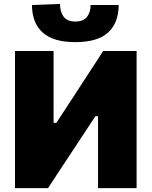

<svg xmlns="http://www.w3.org/2000/svg" viewBox="-20 -978 788 998"><path d="M58 0V-713H258.5V-339.5H273L366.5 -482.5Q402.5 -538 439 -593.8Q475.5 -649.5 516.5 -713H690V0H489.5V-374H476L381 -230Q337.5 -164.5 301 -108.8Q264.5 -53 229.5 0ZM371.5 -759Q258 -759 202.5 -808.2Q147 -857.5 146 -952L292 -957.5Q292 -916 311 -891Q330 -866 371.5 -866Q413 -866 432 -890.2Q451 -914.5 451 -952H597Q596 -857.5 541 -808.2Q486 -759 371.5 -759Z"/></svg>

Font: Commissioner ExtraBold
Style: Regular
Weight: 800
Designer: Kostas Bartsokas
Foundry: Kostas Bartsokas
Version: Version 1.000; ttfautohint (v1.8.3)